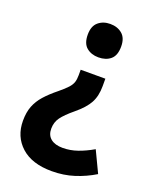

<svg xmlns="http://www.w3.org/2000/svg" viewBox="-138 -626 714 892"><g transform="rotate(20 218.5 -180.0)"><path d="M316 -264Q316 -215 297.5 -181Q279 -147 234 -110Q194 -77 176.5 -53Q159 -29 159 3Q159 35 180 52Q201 69 239 69Q276 69 312 56.5Q348 44 386 22L436 127Q390 155 338.5 171.5Q287 188 228 188Q130 188 76.5 139.5Q23 91 23 13Q23 -29 35 -59.5Q47 -90 70.5 -116.5Q94 -143 130 -172Q157 -194 171 -209.5Q185 -225 189.5 -239.5Q194 -254 194 -274V-301H316ZM334 -466Q334 -422 311 -402.5Q288 -383 251 -383Q216 -383 192.5 -402.5Q169 -422 169 -466Q169 -508 192.5 -528Q216 -548 251 -548Q287 -548 310.5 -528Q334 -508 334 -466Z"/></g></svg>

Font: Noto Sans SemiCondensed
Style: Bold
Weight: 700
Width: 4
Designer: Monotype Design Team
Foundry: Monotype Imaging Inc.
Version: Version 2.013; ttfautohint (v1.8.4.7-5d5b)